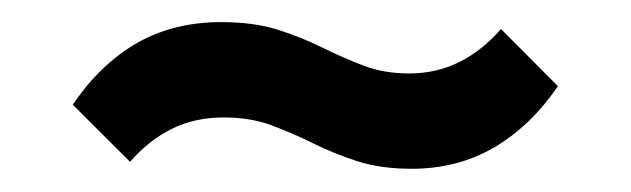

<svg xmlns="http://www.w3.org/2000/svg" viewBox="-20 -429 565 172"><path d="M348.8 -277.8Q321.2 -277.8 300 -284.6Q278.8 -291.5 260.1 -300.8Q241.5 -310 222.8 -316.9Q204 -323.8 180.5 -323.8Q154.5 -323.8 134 -313.6Q113.5 -303.5 96.5 -284L45.2 -335.2Q69.8 -371.5 102.6 -390.4Q135.5 -409.2 178.2 -409.2Q207 -409.2 228.8 -402.4Q250.5 -395.5 269.1 -386.2Q287.8 -377 306 -370.1Q324.2 -363.2 346.5 -363.2Q371 -363.2 391.4 -373.4Q411.8 -383.5 428.8 -403L479.8 -351.8Q455.5 -316.2 422.8 -297Q390 -277.8 348.8 -277.8Z"/></svg>

Font: Marine Company Thin
Style: Regular
Weight: 100
Designer: Rodrigo Fuenzalida
Foundry: fragTYPE
Version: Version 1.000